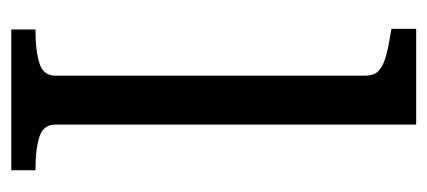

<svg xmlns="http://www.w3.org/2000/svg" viewBox="-234 -542 776 349"><g transform="rotate(90 154.5 -368.0)"><path d="M207 -736V-80Q207 -58 229.5 -51Q252 -44 288 -44H290V0H34V-44H36Q72 -44 95 -51Q118 -58 118 -80V-644Q118 -659 110 -667Q102 -675 86 -680Q70 -685 44 -689L33 -691V-736Z"/></g></svg>

Font: Roboto Serif 28pt
Style: Regular
Weight: 400
Designer: Greg Gazdowicz
Foundry: Commercial Type
Version: Version 1.008